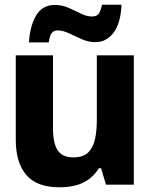

<svg xmlns="http://www.w3.org/2000/svg" viewBox="-20 -784 640 815"><path d="M233 11Q136 11 91.5 -41.5Q47 -94 47 -190V-549H205V-236Q205 -177 224.5 -146.5Q244 -116 292 -116Q333 -116 354 -136.5Q375 -157 383 -192.5Q391 -228 391 -273V-549H548V0H430L409 -70H400Q374 -29 333.5 -9Q293 11 233 11ZM103 -604Q107 -674 133.5 -718.5Q160 -763 213 -763Q243 -763 270.5 -751Q298 -739 323 -726.5Q348 -714 370 -714Q392 -714 400 -727Q408 -740 413 -764H496Q492 -684 461.5 -644.5Q431 -605 385 -605Q356 -605 327.5 -617.5Q299 -630 273 -642.5Q247 -655 224 -655Q209 -655 200 -644.5Q191 -634 187 -604Z"/></svg>

Font: Noto Sans Mono ExtraBold
Style: Regular
Weight: 800
Designer: Monotype Design Team
Foundry: Monotype Imaging Inc.
Version: Version 2.014